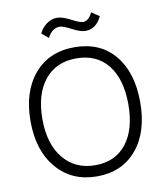

<svg xmlns="http://www.w3.org/2000/svg" viewBox="-93 -935 877 1019"><g transform="rotate(-10 345.5 -425.0)"><path d="M290 -809Q248 -809 223 -760L187 -790Q200 -819 226.5 -838.5Q253 -858 282.5 -858Q312 -858 355.5 -835Q399 -812 417 -812Q447 -812 467 -855L509 -827Q479 -763 420 -763Q395 -763 350.5 -786Q306 -809 290 -809ZM346.5 -628Q237 -628 175.5 -551.5Q114 -475 114 -341Q114 -207 177.5 -129.5Q241 -52 349 -52Q457 -52 517 -128.5Q577 -205 577 -340.5Q577 -476 516.5 -552Q456 -628 346.5 -628ZM347 -688Q485 -688 563 -594.5Q641 -501 641 -340.5Q641 -180 562 -86Q483 8 348 8Q213 8 131.5 -87Q50 -182 50 -340.5Q50 -499 129.5 -593.5Q209 -688 347 -688Z"/></g></svg>

Font: Hind Jalandhar Light
Style: Regular
Weight: 300
Designer: Namrata Goyal
Foundry: Indian Type Foundry
Version: Version 0.702;PS 1.0;hotconv 1.0.81;makeotf.lib2.5.63406